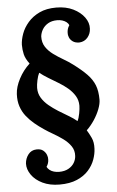

<svg xmlns="http://www.w3.org/2000/svg" viewBox="-64 -803 654 1074"><g transform="rotate(-5 263.5 -266.0)"><path d="M227 228Q172 228 131.5 208.5Q91 189 69.5 158Q48 127 49 95Q51 66 68 44Q85 22 114 21Q138 20 151.5 31Q165 42 170.5 56.5Q176 71 175 82Q175 104 162 123Q167 133 177 141Q187 149 201 153Q215 157 230 157Q261 157 282.5 145Q304 133 315 114.5Q326 96 327 76Q329 45 312.5 21Q296 -3 270 -22Q244 -41 216 -57Q188 -73 166 -88Q139 -106 114.5 -126.5Q90 -147 70.5 -171.5Q51 -196 40.5 -227Q30 -258 32 -297Q34 -337 57.5 -382Q81 -427 118 -461Q96 -490 90 -515.5Q84 -541 84 -569Q85 -598 97 -631Q109 -664 134.5 -693.5Q160 -723 199 -741.5Q238 -760 293 -760Q348 -760 388.5 -740Q429 -720 451 -689.5Q473 -659 471 -626Q470 -598 452.5 -577Q435 -556 406 -554Q383 -554 369 -564Q355 -574 349.5 -588Q344 -602 345 -613Q345 -624 348 -634.5Q351 -645 358 -655Q354 -666 344 -673.5Q334 -681 321 -685Q308 -689 293 -689Q262 -689 241 -676.5Q220 -664 209 -645Q198 -626 196 -606Q195 -572 211 -547.5Q227 -523 253 -504Q279 -485 307.5 -468.5Q336 -452 360 -434Q407 -399 435.5 -369.5Q464 -340 477 -307Q490 -274 490 -226Q490 -203 478.5 -173Q467 -143 447.5 -113.5Q428 -84 404 -61Q416 -42 428 -16.5Q440 9 438 45Q437 74 425.5 106Q414 138 389.5 165.5Q365 193 325 210.5Q285 228 227 228ZM357 -117Q365 -132 370 -159Q375 -186 375 -202Q375 -233 360 -257.5Q345 -282 321.5 -302Q298 -322 269.5 -339Q241 -356 214 -372.5Q187 -389 167 -405Q159 -390 153.5 -364Q148 -338 148 -321Q148 -290 163 -265.5Q178 -241 202 -221Q226 -201 254 -183.5Q282 -166 309.5 -150Q337 -134 357 -117Z"/></g></svg>

Font: Lora Italic
Style: Italic
Weight: 400
Italic angle: -3°
Designer: Olga Karpushina, Alexei Vanyashin (Cyrillic)
Foundry: Cyreal
Version: Version 2.210; ttfautohint (v1.8.1.43-b0c9)